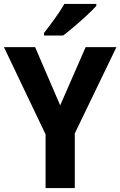

<svg xmlns="http://www.w3.org/2000/svg" viewBox="-20 -953 610 973"><path d="M285 -419 414 -714H570L359 -277V0H211V-272L0 -714H158ZM468 -923Q451 -904 421 -876Q391 -848 358 -820Q325 -792 300 -773H203V-786Q228 -818 257.5 -858.5Q287 -899 306 -933H468Z"/></svg>

Font: Noto Sans Lao UI SemCond
Style: Bold
Weight: 700
Width: 4
Designer: Monotype Design Team
Foundry: Monotype Imaging Inc.
Version: Version 2.000; ttfautohint (v1.8.4.7-5d5b)